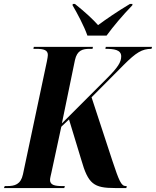

<svg xmlns="http://www.w3.org/2000/svg" viewBox="-53 -951 789 971"><path d="M389 -771H486C521 -819 565 -871 616 -924L617 -931H604C537 -891 481 -852 443 -824C415 -855 380 -888 326 -931H315L314 -924C335 -889 373 -818 389 -771ZM-33 0H272L275 -10H261C225 -10 200 -15 200 -41C200 -50 204 -64 207 -78L257 -310L296 -347L358 -143C393 -20 421 0 530 0H586L588 -10H583C560 -10 549 -37 516 -136L410 -459L573 -623C635 -685 665 -704 713 -704L716 -714H482L480 -704C522 -704 560 -700 560 -666C560 -637 543 -610 489 -556L260 -327L326 -647C337 -697 365 -704 401 -704H415L417 -714H118L116 -704H130C168 -704 189 -698 189 -673C189 -666 187 -656 184 -640L63 -69C52 -18 21 -10 -16 -10H-29Z"/></svg>

Font: Noto Serif Display Condensed
Style: Bold Italic
Weight: 700
Width: 3
Italic angle: -12°
Designer: Monotype Design Team
Foundry: Monotype Imaging Inc.
Version: Version 2.009